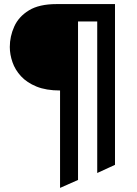

<svg xmlns="http://www.w3.org/2000/svg" viewBox="-20 -720 671 940"><path d="M274 200V-277Q206 -277 158.8 -296.2Q111.5 -315.5 82.8 -346.8Q54 -378 41 -415.8Q28 -453.5 28 -490Q28 -542 49.8 -590.2Q71.5 -638.5 121.5 -669.2Q171.5 -700 257 -700H543V87L456 127V-615H362V161Z"/></svg>

Font: Undotted
Style: Regular
Weight: 400
Designer: Delve Withrington, Dave Bailey, Thomas Jockin
Foundry: Delve Fonts LLC
Version: Version 4.000